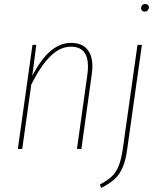

<svg xmlns="http://www.w3.org/2000/svg" viewBox="-20 -743 797 958"><path d="M441 -412Q441 -394 438 -373L386 0H364L416 -371Q419 -392 419 -411Q419 -510 334 -510Q279 -510 230.5 -461.5Q182 -413 136 -321L91 0H69L142 -519H161L141 -364Q183 -446 231 -487.5Q279 -529 335 -529Q387 -529 414 -498.5Q441 -468 441 -412ZM478 178Q515 158 536.5 138.5Q558 119 571.5 86.5Q585 54 593 -2L666 -519H688L615 -1Q607 59 591 94.5Q575 130 551 151.5Q527 173 485 195ZM684 -702Q684 -711 689.5 -717Q695 -723 705 -723Q713 -723 718 -718.5Q723 -714 723 -706Q723 -698 717 -691.5Q711 -685 701 -685Q694 -685 689 -690Q684 -695 684 -702Z"/></svg>

Font: Fira Sans Condensed Thin
Style: Italic
Weight: 250
Width: 3
Italic angle: -8°
Designer: Carrois Corporate & Edenspiekermann AG
Foundry: Carrois Corporate GbR & Edenspiekermann AG
Version: Version 4.203